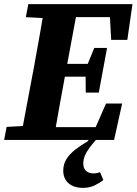

<svg xmlns="http://www.w3.org/2000/svg" viewBox="-27 -677 661 929"><path d="M-7 0 5 -63 135 -70H150L143 0ZM71 0 138 -356Q152 -431 165 -506.5Q178 -582 191 -657H352L286 -301Q272 -226 258.5 -150.5Q245 -75 232 0ZM98 -594 110 -657H252L246 -587H230ZM171 0 177 -62H502L415 -14L486 -176H564L525 0ZM218 -306 224 -368H422L417 -306ZM276 -594 282 -657H614L589 -484H511L502 -645L560 -594ZM388 -229 387 -328 390 -349 429 -445H491L451 -229ZM375 232Q330 232 304.5 209.5Q279 187 279 149Q279 118 294 93.5Q309 69 336.5 47.5Q364 26 400 5V-11H447Q425 13 409 34Q393 55 384.5 74.5Q376 94 376 114Q376 138 389.5 150Q403 162 424 162Q433 162 441 160.5Q449 159 457 156L473 194Q456 208 431 220Q406 232 375 232Z"/></svg>

Font: Source Serif 4
Style: Bold Italic
Weight: 700
Italic angle: -12°
Designer: Frank Grießhammer
Foundry: Adobe Systems Incorporated
Version: Version 4.004;hotconv 1.0.116;makeotfexe 2.5.65601